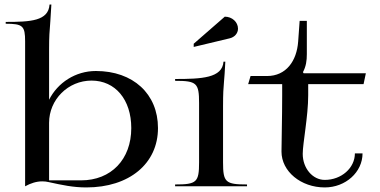

<svg xmlns="http://www.w3.org/2000/svg" viewBox="-20 -816 1663 841"><path d="M5 -712C79.8 -712 90 -702.6 90 -635V0C114.6 -13.5 139.5 -21.6 165.3 -21.6C175.1 -21.6 185 -20.5 195 -18C252 -5.5 300.3 5 358.1 5C546.4 5 672 -99.4 672 -255C672 -405 562.8 -505 400 -505C310.3 -505 232.6 -453.6 195 -379.1V-600C195 -656 196.8 -677.8 200.5 -723C202.2 -743.7 203.7 -768 205 -796H197C192 -724 113.7 -720 5 -720ZM195 -26V-278C195 -380 278.3 -463 381 -463C485.1 -463 555 -379.5 555 -255C555 -117.9 467 -26 335 -26Z M828.5 -610.4 986.5 -648.2C1007.5 -653.3 1022.5 -670 1022.5 -690.4C1022.5 -719.4 996.6 -743 964.6 -743L828.5 -624.4ZM747 0H1062V-8C967.5 -8 957 -17.7 957 -105V-350C957 -409.1 958.7 -429.2 961.1 -457.4C962.8 -477.3 964.9 -502.3 967 -546H959C954 -474 863.2 -470 747 -470V-462C841.5 -462 852 -452.3 852 -365V-105C852 -17.7 841.5 -8 747 -8Z M1067 -447.5H1216V-399C1216 -300.8 1213 -196.5 1213 -152C1213 -65.3 1297.9 5 1402.5 5C1493.6 5 1568 -61.8 1568 -144.2H1534.5C1534.5 -80.1 1475.4 -28 1402.5 -28C1349.2 -28 1306 -79.1 1306 -142C1306 -188 1330 -306.6 1330 -399V-447.5H1572.5L1582.5 -495H1310L1307 -500C1320.6 -525.3 1324 -550.1 1324 -579V-724.5H1292.5L1286 -634C1279.9 -549.3 1233.7 -483 1149.5 -483H1077.5Z"/></svg>

Font: Prida01
Style: Bold
Weight: 700
Designer: gluk
Foundry: gluk
Version: Version 00.072